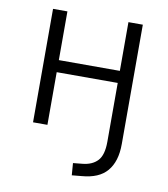

<svg xmlns="http://www.w3.org/2000/svg" viewBox="-78 -555 713 815"><g transform="rotate(10 278.5 -148.0)"><path d="M286 193 282 141 322 137Q364 133 387 108.5Q410 84 410 27V-227H147V0H85V-489H147V-279H410V-489H472V25Q472 64 463 93Q454 122 436.5 142.5Q419 163 392 174.5Q365 186 328 189Z"/></g></svg>

Font: Nunito Sans 10pt SemiCondensed Light
Style: Regular
Weight: 300
Width: 4
Designer: Vernon Adams
Foundry: Vernon Adams
Version: Version 3.101;gftools[0.9.27]